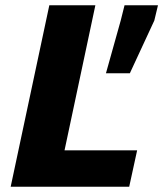

<svg xmlns="http://www.w3.org/2000/svg" viewBox="-20 -708 619 728"><path d="M20.5 0 167 -688H341.6L224.7 -138.1H500L469.9 0ZM381.7 -430.1 437.7 -630.1 452.2 -688H579L565.1 -630.1L472.3 -430.1Z"/></svg>

Font: Saira Thin
Style: Italic
Weight: 100
Italic angle: -12°
Designer: Hector Gatti with collaboration of the Omnibus-Type team
Foundry: Omnibus-Type
Version: Version 1.101